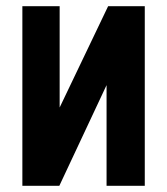

<svg xmlns="http://www.w3.org/2000/svg" viewBox="-20 -598 537 618"><path d="M52 0V-578H172V-252L328 -578H446V0H323V-324L171 0Z"/></svg>

Font: Oswald SemiBold
Style: Regular
Weight: 600
Designer: Vernon Adams
Foundry: Vernon Adams
Version: Version 4.100; ttfautohint (v1.8.1.43-b0c9)